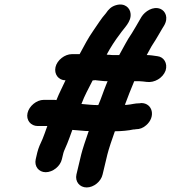

<svg xmlns="http://www.w3.org/2000/svg" viewBox="-20 -717 751 844"><path d="M431 50 452 -38C457 -59 475 -113 485 -140H486C512 -140 546 -143 567 -148H571L578 -149C594 -149 608 -154 622 -166C666 -203 651 -264 601 -264L594 -263C571 -263 561 -258 537 -256H529C542 -291 556 -327 570 -360H593C602 -360 615 -358 624 -357C659 -352 696 -374 708 -407C718 -439 700 -467 672 -470C658 -472 640 -475 625 -475C635 -492 643 -510 654 -526C668 -547 681 -571 693 -591L701 -604C722 -639 707 -669 685 -678C653 -691 617 -667 602 -643L595 -631C585 -612 570 -589 559 -570C538 -540 524 -510 504 -475H477C473 -475 468 -475 463 -476C458 -476 454 -476 449 -477C466 -509 487 -541 507 -567C525 -594 558 -621 554 -657C552 -682 528 -706 489 -694C469 -688 457 -676 445 -658C425 -636 409 -609 390 -582C367 -549 351 -518 330 -479H296C265 -479 231 -453 224 -422C217 -391 237 -364 268 -364C254 -333 241 -310 228 -277C223 -278 219 -278 215 -278H172C141 -278 108 -251 101 -220C94 -189 115 -163 146 -163H188C179 -136 171 -117 167 -106C157 -85 149 -67 144 -47L137 -17C130 14 150 40 181 40C212 40 245 14 252 -17L259 -46C260 -47 260 -49 261 -52L276 -87C281 -100 289 -120 298 -146C319 -144 337 -143 359 -141H370C359 -110 342 -59 337 -38L316 50C309 81 330 107 361 107C392 107 424 81 431 50ZM338 -260C353 -300 367 -323 387 -363C388 -363 388 -363 388 -364H394C397 -365 400 -365 403 -364C417 -363 434 -360 450 -360H453C451 -355 448 -349 446 -343C434 -314 425 -284 412 -255C387 -255 361 -258 338 -260Z"/></svg>

Font: Electronic
Style: UltHvIt
Weight: 900
Version: Version 1.011